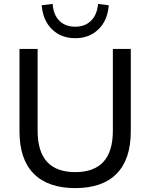

<svg xmlns="http://www.w3.org/2000/svg" viewBox="-20 -956 771 985"><path d="M366 9Q226 9 153 -65Q80 -139 80 -282V-705H173V-285Q173 -73 366 -73Q559 -73 559 -285V-705H651V-282Q651 -139 578.5 -65Q506 9 366 9ZM366 -760Q294 -760 247 -805.5Q200 -851 194 -929L250 -936Q254 -880 284.5 -849.5Q315 -819 366 -819Q416 -819 447 -849.5Q478 -880 483 -936L538 -929Q532 -851 485 -805.5Q438 -760 366 -760Z"/></svg>

Font: Nunito Sans Medium
Style: Regular
Weight: 500
Designer: Vernon Adams
Foundry: Vernon Adams
Version: Version 3.101; ttfautohint (v1.8.4.7-5d5b);gftools[0.9.27]